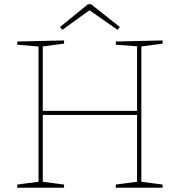

<svg xmlns="http://www.w3.org/2000/svg" viewBox="-20 -882 844 902"><path d="M61 0V-15L168 -29L161 -21V-671L168 -663L61 -672V-687L281 -692V-677L174 -663L181 -671V-354L174 -361H631L624 -354V-671L631 -664L524 -672V-687L744 -692V-677L637 -663L644 -671V-21L637 -29L744 -15V0H524V-15L631 -29L624 -21V-349L631 -342H174L181 -349V-21L174 -29L281 -15V0ZM273 -742 262 -755 393 -862H408L543 -755L532 -742L396 -837H405Z"/></svg>

Font: Bitter Thin Thin
Style: Regular
Weight: 250
Version: Version 2.002